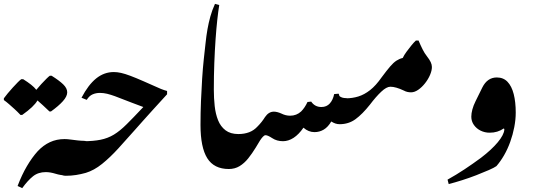

<svg xmlns="http://www.w3.org/2000/svg" viewBox="-94 -875 2764 994"><path d="M12 -280Q-5 -298 -19.5 -311Q-34 -324 -47 -335.5Q-60 -347 -74 -357V-366Q-67 -376 -54.5 -391Q-42 -406 -28 -421.5Q-14 -437 -2 -449Q10 -461 16 -465H26Q50 -450 67 -436.5Q84 -423 94 -410Q106 -425 120 -440Q134 -455 146 -467Q158 -479 164 -483H173Q213 -458 233.5 -438Q254 -418 254 -397Q254 -376 231.5 -351Q209 -326 170 -298H162Q143 -316 128 -330Q113 -344 100 -355Q82 -323 21 -280Z M21 99 -3 88Q19 30 45.5 -15Q72 -60 101 -92Q130 -123 164.5 -139Q199 -155 240 -155Q254 -155 272 -152.5Q290 -150 308.5 -148Q327 -146 339 -146Q358 -146 366 -133.5Q374 -121 374 -98Q374 -62 356 -32Q338 -2 309 15.5Q280 33 247 33Q221 33 193.5 24.5Q166 16 143 16Q104 16 77 37.5Q50 59 21 99Z M247 35Q226 35 214.5 23.5Q203 12 203 -13Q203 -49 223.5 -79Q244 -109 275.5 -126.5Q307 -144 339 -144Q389 -144 426.5 -151.5Q464 -159 495.5 -178Q527 -197 562 -232Q579 -249 598.5 -269Q618 -289 648 -321Q621 -331 588 -343.5Q555 -356 501 -377Q479 -385 460.5 -389.5Q442 -394 423 -394Q403 -394 385.5 -386.5Q368 -379 355 -358L328 -369Q363 -436 404 -469Q445 -502 495 -502Q513 -502 533 -497.5Q553 -493 581 -482.5Q609 -472 650 -454Q681 -441 702 -431Q723 -421 739.5 -414.5Q756 -408 771 -404V-387Q761 -376 740 -353Q719 -330 693.5 -302Q668 -274 644.5 -247.5Q621 -221 605 -203Q561 -153 518.5 -106.5Q476 -60 434.5 -26.5Q393 7 350 20Q325 27 299.5 31Q274 35 247 35Z M1091 0Q1014 0 979 -56Q944 -112 944 -228Q944 -291 946.5 -352Q949 -413 952.5 -467.5Q956 -522 961 -568.5Q966 -615 970 -650Q974 -689 980 -723Q986 -757 995 -789.5Q1004 -822 1019 -855L1041 -849Q1036 -818 1031 -773Q1026 -728 1022 -671Q1018 -614 1015.5 -548.5Q1013 -483 1013 -411Q1013 -367 1017.5 -326Q1022 -285 1035 -252.5Q1048 -220 1073.5 -200.5Q1099 -181 1140 -181Q1163 -181 1173 -163.5Q1183 -146 1183 -111Q1183 -73 1169.5 -48.5Q1156 -24 1135 -12Q1114 0 1091 0Z M1090 0Q1070 0 1058.5 -17.5Q1047 -35 1047 -72Q1047 -111 1060.5 -135Q1074 -159 1095.5 -170Q1117 -181 1140 -181Q1171 -181 1196 -190.5Q1221 -200 1240 -221Q1250 -231 1260 -243.5Q1270 -256 1278 -269Q1297 -297 1324 -297Q1332 -297 1342 -294.5Q1352 -292 1363 -287Q1385 -276 1408 -276Q1441 -276 1465 -298Q1484 -317 1498 -347L1517 -349Q1536 -321 1570 -321Q1597 -321 1613.5 -339.5Q1630 -358 1636 -388L1659 -390Q1662 -385 1663 -378Q1675 -367 1698 -367Q1714 -367 1722.5 -352Q1731 -337 1731 -314Q1731 -275 1710.5 -253.5Q1690 -232 1665 -232Q1653 -232 1642.5 -235.5Q1632 -239 1621 -246Q1604 -217 1582 -204Q1560 -191 1534 -191Q1503 -191 1477 -214Q1453 -179 1426 -161.5Q1399 -144 1371 -144Q1339 -144 1315 -160Q1292 -175 1281 -175Q1274 -175 1267 -167Q1261 -161 1252 -147.5Q1243 -134 1230 -111Q1211 -80 1191 -55Q1171 -30 1146.5 -15Q1122 0 1090 0Z M1664 -232Q1649 -232 1640 -247.5Q1631 -263 1631 -285Q1631 -324 1651.5 -345Q1672 -366 1697 -366Q1730 -366 1761 -375.5Q1792 -385 1822 -408.5Q1852 -432 1882 -475Q1908 -510 1925.5 -530.5Q1943 -551 1958.5 -561Q1974 -571 1991 -575Q1998 -590 2010.5 -607Q2023 -624 2036 -640Q2049 -656 2059 -665H2073Q2083 -641 2093.5 -620Q2104 -599 2116 -584Q2130 -566 2136 -553Q2142 -540 2142 -528Q2142 -510 2132.5 -487.5Q2123 -465 2106.5 -444Q2090 -423 2071 -410Q2052 -397 2034 -397Q2025 -397 2015.5 -399Q2006 -401 1997 -406Q1976 -416 1958.5 -421Q1941 -426 1927 -426Q1907 -426 1879.5 -400Q1852 -374 1821 -333Q1782 -284 1746.5 -258Q1711 -232 1664 -232Z M2229 78 2223 55Q2268 30 2311 1.5Q2354 -27 2396 -58Q2451 -100 2483 -138.5Q2515 -177 2517 -204Q2517 -206 2516.5 -207.5Q2516 -209 2514 -210Q2498 -199 2480 -193.5Q2462 -188 2441 -188Q2416 -188 2394.5 -198.5Q2373 -209 2359.5 -228Q2346 -247 2346 -271Q2346 -288 2351.5 -308.5Q2357 -329 2368 -351L2403 -422Q2429 -474 2478 -474Q2512 -474 2533.5 -451.5Q2555 -429 2565.5 -388Q2576 -347 2576 -292Q2576 -256 2568.5 -217Q2561 -178 2547.5 -140.5Q2534 -103 2515.5 -71Q2497 -39 2476 -15Q2465 -7 2436.5 5.5Q2408 18 2372 32Q2336 46 2298 58Q2260 70 2229 78Z"/></svg>

Font: Noto Nastaliq Urdu Medium
Style: Regular
Weight: 500
Designer: Monotype Design Team (Patrick Giasson: type design, Kamal Mansour: OpenType code, Glenda Bellarosa). Updated by Simon Co
Foundry: Monotype Imaging Inc., Simon Cozens
Version: Version 3.007